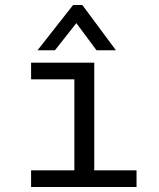

<svg xmlns="http://www.w3.org/2000/svg" viewBox="-20 -752 640 772"><path d="M105 0V-67H279V-433H105V-500H359V-67H529V0ZM274 -732H311L446 -550H368L287 -659L201 -550H131Z"/></svg>

Font: PT Mono
Style: Regular
Weight: 400
Monospace: yes
Designer: A.Korolkova, I.Chaeva
Foundry: ParaType Ltd
Version: Version 1.001W OFL